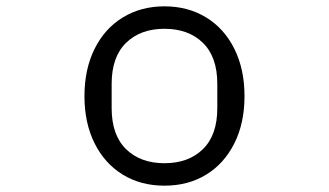

<svg xmlns="http://www.w3.org/2000/svg" viewBox="-20 -574 1040 607"><path d="M247 -270Q247 -355 279 -419.5Q311 -484 368.5 -519Q426 -554 500 -554Q574 -554 631.5 -519Q689 -484 721 -419.5Q753 -355 753 -270Q753 -185 721 -121Q689 -57 632 -22Q575 13 500 13Q425 13 368 -22Q311 -57 279 -121Q247 -185 247 -270ZM667 -232V-309Q667 -394 621.5 -438.5Q576 -483 500 -483Q424 -483 378.5 -438.5Q333 -394 333 -309V-232Q333 -147 378.5 -102.5Q424 -58 500 -58Q576 -58 621.5 -102.5Q667 -147 667 -232Z"/></svg>

Font: IBM Plex Sans JP
Style: Regular
Weight: 400
Designer: Mike Abbink; Paul van der Laan; Pieter van Rosmalen; Wujin Sim; Yejin Wi; Jinhee Kim; Boomi Park; Yona Kim; Kichan Ma
Foundry: Sandoll Inc.
Version: Version 1.000